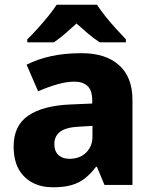

<svg xmlns="http://www.w3.org/2000/svg" viewBox="-20 -786 649 816"><path d="M327 -560Q429 -560 486 -509Q543 -458 543 -361V0H424L392 -77H388Q366 -48 341.5 -28.5Q317 -9 284.5 0.5Q252 10 205 10Q156 10 118.5 -9.5Q81 -29 59.5 -67Q38 -105 38 -164Q38 -252 100 -294.5Q162 -337 279 -342L372 -346V-358Q372 -402 352 -420.5Q332 -439 296 -439Q263 -439 223 -427.5Q183 -416 142 -398L93 -511Q140 -535 198 -547.5Q256 -560 327 -560ZM322 -248Q264 -246 237.5 -227.5Q211 -209 211 -174Q211 -143 228.5 -127Q246 -111 275 -111Q319 -111 346 -137.5Q373 -164 373 -206V-251ZM392 -766Q407 -743 429 -715.5Q451 -688 474.5 -662.5Q498 -637 515 -619V-606H404Q378 -623 354.5 -643Q331 -663 305 -686Q280 -663 257.5 -643.5Q235 -624 209 -606H96V-619Q115 -637 138.5 -663Q162 -689 184 -716Q206 -743 221 -766Z"/></svg>

Font: Noto Sans Hebrew Thin ExtraBold
Style: Regular
Weight: 800
Version: Version 3.001